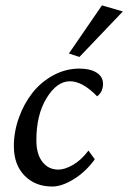

<svg xmlns="http://www.w3.org/2000/svg" viewBox="-20 -681 474 709"><path d="M273.4 -470.7 234.4 -483.4 356.4 -661.1 433.6 -638.7ZM238.3 -380.9Q189.9 -380.9 151.9 -318.6Q113.8 -256.3 114.3 -161.1Q114.7 -110.8 137 -82.8Q159.2 -54.7 195.3 -54.7Q218.8 -54.7 249 -71.8Q279.3 -88.9 306.6 -125L330.1 -92.8Q296.9 -46.9 252.7 -19.5Q208.5 7.8 172.9 7.8Q109.9 7.8 70.6 -32.5Q31.2 -72.8 31.2 -141.6Q31.2 -194.3 49.6 -245.8Q67.9 -297.4 99.4 -337.6Q130.9 -377.9 176.5 -402.8Q222.2 -427.7 273.4 -427.7Q313 -427.7 336.7 -412.8Q360.4 -397.9 360.4 -371.1Q360.4 -342.3 338.9 -325.2Q284.7 -380.9 238.3 -380.9Z"/></svg>

Font: Crimson Pro
Style: Italic
Weight: 400
Italic angle: -12°
Designer: Jacques Le Bailly
Foundry: Baron von Fonthausen
Version: Version 1.003